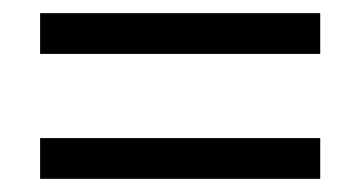

<svg xmlns="http://www.w3.org/2000/svg" viewBox="-20 -430 547 292"><path d="M467 -158H41V-220H467ZM467 -348H41V-410H467Z"/></svg>

Font: Charger Pro
Style: Lit
Weight: 300
Designer: Jasper
Foundry: Cannot Into Space Fonts
Version: Version 1.09